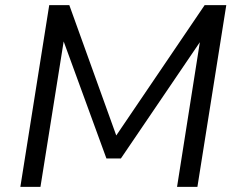

<svg xmlns="http://www.w3.org/2000/svg" viewBox="-20 -725 922 745"><path d="M59 0 171 -705H249L437 -183H420L774 -705H858L746 0H667L760 -590H775L449 -110H393L218 -589H231L137 0Z"/></svg>

Font: Nunito Sans 10pt
Style: Italic
Weight: 400
Italic angle: -9°
Designer: Vernon Adams
Foundry: Vernon Adams
Version: Version 3.101;gftools[0.9.27]